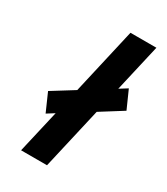

<svg xmlns="http://www.w3.org/2000/svg" viewBox="-176 -780 748 859"><g transform="rotate(30 198.5 -350.0)"><path d="M284 -318 211 0H77L128 -221L90 -197L49 -290L160 -359L238 -700H372L316 -456L356 -481L397 -389Z"/></g></svg>

Font: Cairo
Style: Bold Italic
Weight: 700
Italic angle: -13°
Designer: Mohamed Gaber, Accademia di Belle Arti di Urbino and others
Foundry: Kief Type Foundry, Accademia di Belle Arti di Urbino and others
Version: Version 3.011